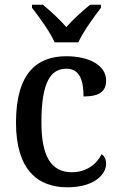

<svg xmlns="http://www.w3.org/2000/svg" viewBox="-20 -786 507 816"><path d="M212 -606H313C333 -651 380 -715 409 -753V-766H363C331 -740 290 -703 262 -671C234 -703 194 -740 162 -766H116V-753C145 -715 193 -651 212 -606ZM266 10C381 10 431 -45 431 -90C431 -109 424 -122 412 -131C391 -88 347 -54 285 -54C195 -54 156 -126 156 -266C156 -443 198 -494 263 -494C320 -494 335 -441 335 -376C405 -376 431 -399 431 -444C431 -509 358 -547 262 -547C141 -547 48 -480 48 -265C48 -67 138 10 266 10Z"/></svg>

Font: Noto Serif Armenian SemiCondensed Medium
Style: Regular
Weight: 500
Width: 4
Designer: Monotype Design Team
Foundry: Monotype Imaging Inc.
Version: Version 2.008